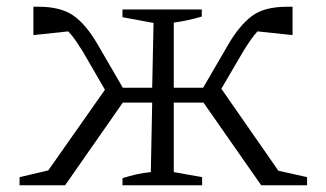

<svg xmlns="http://www.w3.org/2000/svg" viewBox="-20 -549 967 569"><path d="M173 0H38V-24L123 -44L291 -283L225 -397Q215 -413 204.5 -428.5Q194 -444 182 -456L79 -445V-529Q90 -529 95 -529Q159 -529 196.5 -503.5Q234 -478 269 -418L344 -289H431L435 -481L343 -498V-521H578V-500Q558 -494 537.5 -489.5Q517 -485 495 -482V-289H582L657 -418Q690 -474 726.5 -501.5Q763 -529 831 -529Q837 -529 847 -529V-445L743 -456Q724 -435 701 -397L636 -286L805 -43L890 -24V0H754L583 -245H495V-39L579 -24V0H343V-21Q386 -35 427 -39L431 -245H344Z"/></svg>

Font: Piazzolla SC Light
Style: Regular
Weight: 300
Designer: Juan Pablo del Peral
Foundry: Huerta Tipografica
Version: Version 1.330